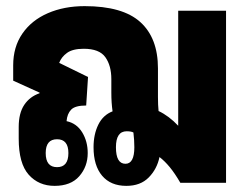

<svg xmlns="http://www.w3.org/2000/svg" viewBox="-20 -596 809 626"><path d="M158 10Q106 10 73.5 -26.5Q41 -63 41 -144V-182Q41 -227 59 -254Q77 -281 109 -292V-294L23 -333V-383Q23 -443 53 -486.5Q83 -530 136 -553Q189 -576 256 -576Q380 -576 437.5 -524Q495 -472 495 -373V-280Q495 -266 495.5 -255Q496 -244 497 -234Q531 -218 561 -186V-561H717V0H568Q550 -31 533.5 -51Q517 -71 500 -84Q492 -45 465 -17.5Q438 10 392 10Q341 10 313 -23Q285 -56 285 -116Q285 -158 300.5 -189.5Q316 -221 347 -233Q345 -247 344 -262Q343 -277 343 -294V-338Q343 -382 323.5 -409.5Q304 -437 253 -437Q217 -437 198.5 -423.5Q180 -410 173 -391L267 -345L261 -252Q225 -252 212 -238.5Q199 -225 197 -201Q230 -194 248 -164.5Q266 -135 266 -97Q266 -53 238.5 -21.5Q211 10 158 10ZM389 -62Q418 -62 418 -116Q418 -139 415 -164Q408 -168 393 -168Q358 -168 358 -116Q358 -62 389 -62ZM166 -51Q203 -51 203 -97Q203 -142 166 -142Q129 -142 129 -97Q129 -51 166 -51Z"/></svg>

Font: Noto Sans Thai Looped ExtraCondensed Black
Style: Regular
Weight: 900
Width: 2
Designer: Sasikarn Vongin, Ben Mitchell
Foundry: The Fontpad Ltd
Version: Version 1.001; ttfautohint (v1.8.4.7-5d5b)